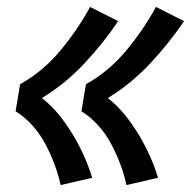

<svg xmlns="http://www.w3.org/2000/svg" viewBox="-20 -622 551 554"><path d="M345 -88Q338 -120 326.5 -150Q315 -180 300 -208Q285 -236 263.5 -260Q242 -284 215 -301L228 -379Q262 -398 291 -422.5Q320 -447 344.5 -476.5Q369 -506 390.5 -537.5Q412 -569 430 -602L511 -561Q467 -496 412.5 -438Q358 -380 291 -339Q318 -318 339.5 -291.5Q361 -265 379 -235.5Q397 -206 411.5 -174Q426 -142 436 -109ZM155 -88Q148 -120 136.5 -150Q125 -180 110 -208Q95 -236 73.5 -260Q52 -284 25 -301L38 -379Q72 -398 101 -422.5Q130 -447 154.5 -476.5Q179 -506 200.5 -537.5Q222 -569 240 -602L321 -561Q277 -496 222.5 -438Q168 -380 101 -339Q128 -318 149.5 -291.5Q171 -265 189 -235.5Q207 -206 221.5 -174Q236 -142 246 -109Z"/></svg>

Font: Iosevka Slab Heavy Oblique
Style: Regular
Weight: 900
Italic angle: -9°
Monospace: yes
Designer: Belleve Invis
Foundry: Belleve Invis
Version: Version 11.1.1; ttfautohint (v1.8.3)